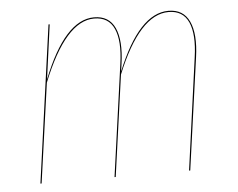

<svg xmlns="http://www.w3.org/2000/svg" viewBox="-43 -578 779 629"><g transform="rotate(-5 346.0 -263.5)"><path d="M532.2 -527.3Q581.1 -527.3 600.6 -485.6Q620.1 -443.8 609.4 -368.2L558.1 0H554.2L605 -368.2Q615.7 -442.9 597.7 -483.2Q579.6 -523.4 532.2 -523.4Q437 -523.4 359.4 -333L313 0H309.1L360.4 -368.2Q371.1 -442.9 353 -483.2Q335 -523.4 287.6 -523.4Q193.4 -523.4 115.2 -327.6L69.3 0H65.4L137.2 -517.1H141.1L116.7 -337.9Q191.4 -527.3 287.6 -527.3Q336.9 -527.3 356 -485.6Q375 -443.8 364.3 -368.2L360.8 -342.8Q435.5 -527.3 532.2 -527.3Z"/></g></svg>

Font: Fira Sans Compressed Four
Style: Italic
Weight: 100
Width: 3
Italic angle: -8°
Designer: Carrois Corporate & Edenspiekermann AG
Foundry: Carrois Corporate GbR & Edenspiekermann AG
Version: Version 4.203;PS 004.203;hotconv 1.0.88;makeotf.lib2.5.64775